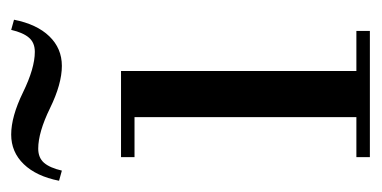

<svg xmlns="http://www.w3.org/2000/svg" viewBox="-184 -478 662 333"><g transform="rotate(-90 146.5 -311.0)"><path d="M0 -539.1Q7.8 -578.6 28.8 -600.3Q49.8 -622.1 80.1 -622.1Q111.3 -622.1 153.3 -601.6Q195.3 -581.1 223.6 -581.1Q239.3 -581.1 248 -591.1Q256.8 -601.1 261.7 -622.1L279.3 -617.2Q271.5 -577.6 250.5 -555.9Q229.5 -534.2 199.2 -534.2Q168 -534.2 126 -554.7Q84 -575.2 55.7 -575.2Q40 -575.2 31.2 -565.2Q22.5 -555.2 17.6 -534.2ZM41 0V-23.4H110.4V-408.2H41V-431.6H190.4V-23.4H259.8V0Z"/></g></svg>

Font: Theano Didot
Style: Regular
Weight: 400
Designer: Alexey Kryukov
Version: Version 2.0